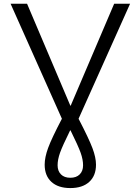

<svg xmlns="http://www.w3.org/2000/svg" viewBox="-20 -750 732 1001"><path d="M35.2 -730.5H121.1L346.7 -199.2H348.6L575.2 -730.5H658.2L389.6 -130.9Q443.4 -27.3 461.9 22Q480.5 71.3 480.5 108.4Q480.5 166 445.3 198.2Q410.2 230.5 346.7 230.5Q283.2 230.5 248 198.2Q212.9 166 212.9 108.4Q212.9 70.3 231 21Q249 -28.3 302.7 -130.9ZM347.7 -70.3H345.7Q305.7 10.7 293 46.4Q280.3 82 280.3 111.8Q280.3 141.6 297.9 159.2Q315.4 176.8 346.7 176.8Q377.9 176.8 395.5 159.2Q413.1 141.6 413.1 111.8Q413.1 82 400.4 46.4Q387.7 10.7 347.7 -70.3Z"/></svg>

Font: GenEi M Gothic v2 Regular
Style: Regular
Weight: 400
Version: Version 2.0